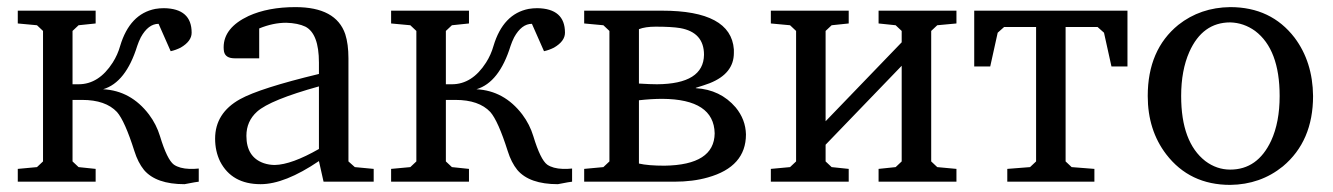

<svg xmlns="http://www.w3.org/2000/svg" viewBox="-20 -511 3750 540"><path d="M30 0V-36L84 -41L101 -57V-424L84 -440L30 -445V-481H249V-445L201 -440L184 -424V-274H201Q258 -274 297 -335Q311 -357 318 -382Q345 -472 417 -486Q429 -488 441 -488Q519 -487 519 -419Q519 -395 488 -377Q474 -370 460 -367L426 -444Q397 -444 376 -406Q370 -394 366 -382Q334 -279 270 -260Q348 -256 399 -189Q420 -161 430 -128Q450 -62 469 -48Q485 -37 513 -36Q517 -36 525 -36Q534 -37 539 -37V0Q535 0 499 7Q419 7 385 -33Q368 -54 358 -86Q331 -171 309 -196Q277 -230 211 -230H184V-57L201 -41L249 -36V0Z M585 -121Q585 -193 655 -232Q711 -263 877 -303V-335Q877 -416 839 -436Q818 -446 785 -447Q748 -447 709 -431V-347H640Q614 -347 610 -366Q609 -372 609 -378Q609 -433 679 -466Q734 -491 811 -491Q925 -491 951 -415Q960 -387 960 -347V-57L978 -41L1031 -36V0H890L877 -58Q781 7 713 7Q632 7 599 -57Q585 -86 585 -121ZM673 -129Q673 -69 722 -52Q737 -47 753 -47Q800 -48 877 -92V-268Q740 -230 703 -197Q673 -170 673 -129Z M1080 0V-36L1134 -41L1151 -57V-424L1134 -440L1080 -445V-481H1299V-445L1251 -440L1234 -424V-274H1251Q1308 -274 1347 -335Q1361 -357 1368 -382Q1395 -472 1467 -486Q1479 -488 1491 -488Q1569 -487 1569 -419Q1569 -395 1538 -377Q1524 -370 1510 -367L1476 -444Q1447 -444 1426 -406Q1420 -394 1416 -382Q1384 -279 1320 -260Q1398 -256 1449 -189Q1470 -161 1480 -128Q1500 -62 1519 -48Q1535 -37 1563 -36Q1567 -36 1575 -36Q1584 -37 1589 -37V0Q1585 0 1549 7Q1469 7 1435 -33Q1418 -54 1408 -86Q1381 -171 1359 -196Q1327 -230 1261 -230H1234V-57L1251 -41L1299 -36V0Z M1623 0V-36L1677 -41L1694 -57V-424L1677 -440L1623 -445V-481H1842Q2036 -481 2044 -372Q2044 -366 2044 -362Q2044 -304 1976 -277Q1960 -271 1937 -264V-263Q2006 -259 2049 -209Q2077 -175 2078 -133Q2078 -42 1971 -12Q1929 0 1877 0ZM1777 -51Q1803 -45 1849 -45Q1989 -47 1990 -136Q1988 -232 1843 -233Q1812 -233 1777 -229ZM1777 -276Q1809 -274 1828 -274Q1959 -275 1960 -357Q1960 -420 1893 -432Q1869 -436 1824 -436Q1795 -436 1777 -429Z M2148 0V-36L2202 -41L2219 -57V-424L2202 -440L2148 -445V-481H2367V-445L2319 -440L2302 -424V-170L2516 -392V-424L2499 -440L2451 -445V-481H2670V-445L2616 -440L2599 -424V-57L2616 -41L2670 -36V0H2451V-36L2499 -41L2516 -57V-326L2302 -104V-57L2319 -41L2367 -36V0Z M2720 -324V-481H3151V-324H3106L3085 -419L3067 -435H2977V-57L2994 -41L3058 -36V0H2813V-36L2877 -41L2894 -57V-435H2804L2786 -419L2765 -324Z M3208 -241Q3208 -371 3294 -441Q3356 -490 3440 -491Q3555 -491 3621 -405Q3672 -337 3673 -241Q3673 -114 3588 -43Q3525 8 3440 9Q3326 9 3260 -77Q3208 -145 3208 -241ZM3302 -241Q3302 -111 3370 -58Q3402 -34 3440 -34Q3517 -34 3555 -115Q3579 -167 3579 -241Q3579 -372 3510 -424Q3478 -447 3440 -448Q3362 -448 3325 -365Q3302 -313 3302 -241Z"/></svg>

Font: Khartiya
Style: Regular
Weight: 500
Version: Version 1.0.1